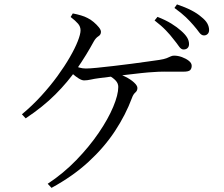

<svg xmlns="http://www.w3.org/2000/svg" viewBox="-20 -828 1040 892"><path d="M786.6 -645.1Q771.3 -665.6 750.5 -687.1Q729.8 -708.7 698.2 -733L711.7 -749.6Q749.1 -735 776.2 -718.3Q803.2 -701.5 821.1 -685.3Q840.8 -668 849.5 -653.4Q858.2 -638.8 858.2 -623.1Q858.2 -611.4 851.4 -604.8Q844.5 -598.1 832.6 -598.1Q821.2 -598.1 811.4 -612.5Q801.6 -626.8 786.6 -645.1ZM878.7 -710.9Q862.8 -729.5 843.4 -748.1Q824.1 -766.7 790.4 -791.1L802.2 -807.6Q841.4 -794.3 869.2 -779.9Q896.9 -765.6 915 -749.6Q934.8 -734.2 943.1 -719.1Q951.4 -704 951.4 -688.2Q951.4 -676.7 944.5 -670.1Q937.7 -663.4 927.6 -663.4Q915.5 -663.4 905.3 -677.6Q895.1 -691.9 878.7 -710.9ZM81.8 -297Q129.4 -336.5 171.3 -382.3Q213.1 -428.1 246.7 -474.1Q280.2 -520.2 304.2 -561.8Q328.3 -603.4 341.2 -636.3Q354.2 -669.3 354.2 -687Q354.2 -704.2 342.8 -717.7Q331.4 -731.1 308.2 -749.1L318.2 -765.6Q338.2 -761.8 356.1 -756.5Q374.1 -751.2 386.4 -744.5Q400.9 -737.7 415.2 -725.5Q429.5 -713.4 439.2 -701.3Q449 -689.2 449 -680.1Q449 -666.6 437.2 -659.5Q425.5 -652.3 416.6 -637Q381 -571.5 338.1 -509.3Q295.1 -447.2 237.5 -389.5Q180 -331.9 99.3 -278.2ZM310.2 -528.7Q332.5 -518.8 347.9 -514.2Q363.3 -509.7 379.1 -509.7Q396.1 -509.7 430.5 -513.1Q464.8 -516.5 507.7 -521.5Q550.5 -526.5 592.8 -532Q635.1 -537.5 669.5 -542.5Q703.9 -547.5 720.4 -549.7Q742.3 -553.1 753.9 -557.6Q765.6 -562 772.6 -565.8Q779.7 -569.5 788.9 -569.5Q806.4 -569.5 825.2 -562.8Q843.9 -556 857.3 -545.5Q870.6 -535 870.6 -522.3Q870.6 -509.8 863.6 -502.4Q856.7 -495 831.6 -495Q816.9 -495 793.2 -495.1Q769.5 -495.2 743.2 -495.2Q716.9 -495.2 693.3 -493.2Q671.1 -492.2 637.7 -488.6Q604.4 -485 567.1 -480.5Q529.9 -476 495.9 -471.9Q461.8 -467.8 438.1 -464.6Q419.1 -462.2 401.8 -458.3Q384.6 -454.5 370.6 -454.5Q360.3 -454.5 346.1 -463.3Q332 -472.1 318.4 -484Q304.7 -496 294.7 -505.8ZM219.3 44.8 201.6 25.8Q274.9 -22.6 335 -84.8Q395.1 -147 438.8 -211.2Q482.5 -275.4 506 -331.6Q529.5 -387.8 529.5 -424.1Q529.5 -440.6 517.8 -453.3Q506.1 -466.1 487.4 -476.1L502.8 -491.3Q534.8 -485.2 560.9 -472.3Q587 -459.4 602.7 -444.8Q618.4 -430.2 618.4 -419.3Q618.4 -406.4 608.7 -398.2Q599 -389.9 593.2 -373.4Q563.9 -294.6 513.9 -218.7Q463.9 -142.9 391 -75.9Q318.2 -9 219.3 44.8Z"/></svg>

Font: Source Han Serif JP VF
Style: Regular
Weight: 250
Designer: Ryoko NISHIZUKA 西塚涼子 (kana & ideographs); Frank Grießhammer (Latin, Greek & Cyrillic); Wenlong ZHANG 张文龙 (bopomofo); San
Foundry: Adobe
Version: Version 2.001;hotconv 1.1.0;makeotfexe 2.6.0